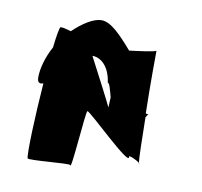

<svg xmlns="http://www.w3.org/2000/svg" viewBox="-56 -734 561 534"><g transform="rotate(10 224.5 -467.0)"><path d="M44 -488C44 -473 51 -470 61 -474C54 -380 50 -276 54 -261C56 -255 172 -268 174 -263C179 -245 190 -416 195 -419C201 -422 338 -286 331 -314C329 -320 355 -308 361 -302C359 -314 358 -369 357 -430C360 -435 362 -439 364 -439C368 -439 362 -439 356 -441C354 -524 355 -612 355 -618C353 -614 304 -608 280 -605C246 -644 217 -675 190 -675C168 -675 138 -656 111 -630C97 -634 85 -637 81 -636C78 -635 74 -612 70 -577C53 -546 44 -513 44 -488ZM182 -573C206 -573 231 -552 237 -507C242 -507 246 -490 252 -468C251 -450 251 -438 250 -440C249 -445 206 -527 182 -573ZM361 -302C361 -300 362 -299 362 -299C363 -300 362 -301 361 -302Z"/></g></svg>

Font: Ampere
Style: SCUltCnd
Weight: 400
Version: Version 1